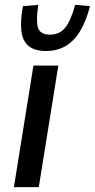

<svg xmlns="http://www.w3.org/2000/svg" viewBox="-20 -767 389 787"><path d="M37 0 117 -498H219L139 0ZM169 -558Q121 -558 96.5 -579Q72 -600 67.5 -641Q63 -682 74 -742L137 -747Q127 -684 135.5 -654.5Q144 -625 185 -625Q225 -625 248 -654.5Q271 -684 288 -747L349 -742Q334 -683 309.5 -641.5Q285 -600 250 -579Q215 -558 169 -558Z"/></svg>

Font: Nunito Sans 7pt Condensed SemiBold
Style: Italic
Weight: 600
Width: 3
Italic angle: -9°
Designer: Vernon Adams
Foundry: Vernon Adams
Version: Version 3.101;gftools[0.9.27]